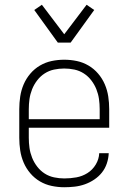

<svg xmlns="http://www.w3.org/2000/svg" viewBox="-20 -779 540 807"><path d="M250 8Q224 8 197.5 2.5Q171 -3 148 -16.5Q125 -30 107.5 -50.5Q90 -71 79.5 -95.5Q69 -120 65 -146.5Q61 -173 61 -200V-320Q61 -347 65 -373.5Q69 -400 79.5 -424.5Q90 -449 107.5 -469.5Q125 -490 148 -503.5Q171 -517 197 -522.5Q223 -528 250 -528Q277 -528 303 -522.5Q329 -517 352 -503.5Q375 -490 392.5 -469.5Q410 -449 420.5 -424.5Q431 -400 435 -373.5Q439 -347 439 -320V-242H101V-200Q101 -178 104 -157Q107 -136 115 -116Q123 -96 136.5 -78.5Q150 -61 168 -49.5Q186 -38 207.5 -33.5Q229 -29 250 -29Q276 -29 301 -33.5Q326 -38 347.5 -51.5Q369 -65 382.5 -87.5Q396 -110 397 -135H437Q436 -113 429 -92Q422 -71 408.5 -54Q395 -37 376.5 -24.5Q358 -12 337 -4.5Q316 3 294 5.5Q272 8 250 8ZM101 -278H399V-320Q399 -342 396 -363Q393 -384 385 -404Q377 -424 363.5 -441.5Q350 -459 332 -470.5Q314 -482 293 -486.5Q272 -491 250 -491Q228 -491 207 -486.5Q186 -482 168 -470.5Q150 -459 136.5 -441.5Q123 -424 115 -404Q107 -384 104 -363Q101 -342 101 -320ZM223 -600 124 -737 156 -759 250 -635 344 -759 376 -737 277 -600Z"/></svg>

Font: Iosevka Extralight
Style: Regular
Weight: 200
Monospace: yes
Designer: Belleve Invis
Foundry: Belleve Invis
Version: Version 32.0.1; ttfautohint (v1.8.4)